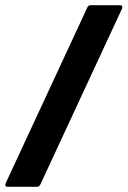

<svg xmlns="http://www.w3.org/2000/svg" viewBox="-20 -720 492 740"><path d="M10 0H122C129 0 133 -4 136 -10L450 -686C454 -695 450 -700 442 -700H329C323 -700 318 -696 316 -690L2 -14C-2 -5 2 0 10 0Z"/></svg>

Font: Barlow Semi Condensed
Style: Bold Italic
Weight: 700
Width: 4
Italic angle: -7°
Designer: Jeremy Tribby
Foundry: Tribby Type
Version: Version 1.422;hotconv 1.0.109;makeotfexe 2.5.65596